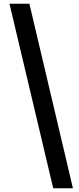

<svg xmlns="http://www.w3.org/2000/svg" viewBox="-20 -830 426 1032"><path d="M266 182 31 -810H138L372 182Z"/></svg>

Font: Noto Sans TC Thin ExtraBold
Style: Regular
Weight: 800
Version: Version 2.004-H2;hotconv 1.0.118;makeotfexe 2.5.65603